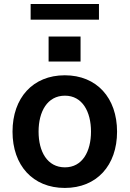

<svg xmlns="http://www.w3.org/2000/svg" viewBox="-20 -929 648 960"><path d="M474.8 -909.1H133.2V-830.6H474.8ZM223 -746.4V-621.4H382.8V-746.4ZM304 -552.6C144.2 -552.6 42.6 -439.6 42.6 -270.6C42.6 -101.9 144.2 10.7 304 10.7C463.8 10.7 565.3 -101.9 565.3 -270.6C565.3 -439.6 463.8 -552.6 304 -552.6ZM304.7 -92.3C216.3 -92.3 172.9 -171.2 172.9 -271C172.9 -370.7 216.3 -450.6 304.7 -450.6C391.7 -450.6 435 -370.7 435 -271C435 -171.2 391.7 -92.3 304.7 -92.3Z"/></svg>

Font: TID UI Semi Bold
Style: Regular
Weight: 600
Designer: The TID Project Authors
Foundry: Bakken & Bæck
Version: Version 1.001;hotconv 1.0.109;makeotfexe 2.5.65596